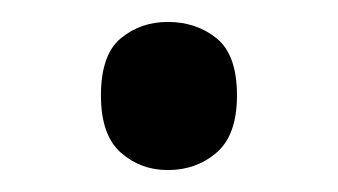

<svg xmlns="http://www.w3.org/2000/svg" viewBox="-20 -141 308 175"><path d="M72 -54Q72 -91 90 -106Q108 -121 133 -121Q159 -121 177.5 -106Q196 -91 196 -54Q196 -18 177.5 -2Q159 14 133 14Q108 14 90 -2Q72 -18 72 -54Z"/></svg>

Font: Noto IKEA Arabic
Style: Regular
Weight: 400
Designer: Monotype Design Team
Foundry: Monotype Imaging Inc.
Version: Version 1.200